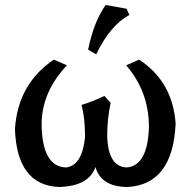

<svg xmlns="http://www.w3.org/2000/svg" viewBox="-20 -729 767 766"><path d="M488.3 17.1Q383.3 16.1 360.8 -62.5Q334.5 13.7 215.3 17.1Q47.4 9.8 39.6 -213.9Q51.3 -394.5 194.8 -491.2L247.1 -468.3Q146 -362.3 146 -231Q148.9 -62.5 244.6 -61Q308.1 -69.8 319.3 -182.1Q319.3 -258.8 305.2 -310.5Q345.7 -322.3 396.5 -346.2L421.4 -318.8Q407.7 -255.4 407.7 -184.6Q412.1 -62.5 486.3 -61Q569.8 -68.8 574.2 -222.7Q574.2 -363.3 483.4 -468.3L534.7 -491.2Q668.5 -404.3 680.7 -236.3Q669.9 7.3 488.3 17.1ZM363.8 -512.2 331.5 -530.8Q353.5 -640.6 401.4 -709L484.9 -694.3L496.1 -669.4Q418.9 -627.4 363.8 -512.2Z"/></svg>

Font: Kelvinch
Style: Bold
Weight: 700
Designer: Paul James Miller
Foundry: High-Logic / Made with FontCreator
Version: Version 3.501;March 28, 2021;FontCreator 13.0.0.2683 64-bit